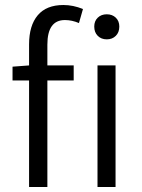

<svg xmlns="http://www.w3.org/2000/svg" viewBox="-20 -746 566 766"><path d="M96 -569Q96 -644 130.5 -685Q165 -726 233 -726Q272 -726 311 -710L295 -654Q267 -666 239 -666Q169 -666 169 -568V-485H274V-425H169V0H96V-425H30V-480L96 -485ZM456 -640Q456 -617 442 -603Q428 -589 406 -589Q384 -589 370 -603Q356 -617 356 -640Q356 -662 370 -675.5Q384 -689 406 -689Q428 -689 442 -675.5Q456 -662 456 -640ZM369 0V-485H441V0Z"/></svg>

Font: Assistant
Style: Regular
Weight: 400
Designer: Hebrew By Ben Nathan, Latin by Paul Hunt
Version: Version 2.001;PS 002.001;hotconv 1.0.88;makeotf.lib2.5.64775